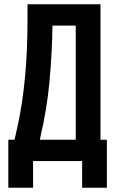

<svg xmlns="http://www.w3.org/2000/svg" viewBox="-20 -755 540 900"><path d="M365 125H481V-100H451V-735H109V-667Q109 -600 106.5 -533.5Q104 -467 98 -401Q92 -335 82 -269Q72 -203 57 -139L48 -100H19V0H365ZM167 -100 170 -116Q200 -243 212 -373.5Q224 -504 226 -635H335V-100ZM19 125H135V0H19Z"/></svg>

Font: Iosevka SS09
Style: Bold
Weight: 700
Monospace: yes
Designer: Belleve Invis
Foundry: Belleve Invis
Version: Version 5.2.1; ttfautohint (v1.8.3)